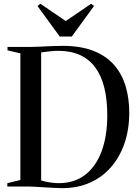

<svg xmlns="http://www.w3.org/2000/svg" viewBox="-20 -993 728 1022"><path d="M309 8.5Q287.5 8 262.8 6.8Q238 5.5 213.8 4Q189.5 2.5 169.5 1.2Q149.5 0 137.5 0H19V-18L88.5 -35V-709L20 -725V-743H135.5Q159.5 -743 190 -744.5Q220.5 -746 252.2 -747.5Q284 -749 312.5 -749Q410 -749 478 -722Q546 -695 587.8 -646.8Q629.5 -598.5 648.8 -533.8Q668 -469 668 -393.5Q668 -303 642.2 -229Q616.5 -155 569.2 -101.5Q522 -48 456 -19.5Q390 9 309 8.5ZM294 -18Q376.5 -18.5 433.8 -62.8Q491 -107 521 -188Q551 -269 551 -379.5Q551 -463.5 535 -527.2Q519 -591 486.8 -634.5Q454.5 -678 405.5 -700.2Q356.5 -722.5 291 -722.5Q272 -722.5 252.2 -720.5Q232.5 -718.5 217.8 -716.5Q203 -714.5 199 -714V-33Q209 -29 226 -25.5Q243 -22 261.5 -20Q280 -18 294 -18ZM298 -798.5 179.5 -961 195 -973 330 -881 465 -973 480.5 -961 362 -798.5Z"/></svg>

Font: Merriweather 144pt
Style: Regular
Weight: 400
Version: Version 2.100